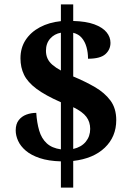

<svg xmlns="http://www.w3.org/2000/svg" viewBox="-20 -780 605 879"><path d="M258.8 -41.2Q201.4 -42.9 162 -56.2Q122.6 -69.4 98.2 -90.1Q73.9 -110.8 62.9 -135.2Q51.9 -159.5 51.9 -183Q51.9 -212.2 65.7 -229.9Q79.4 -247.5 100.9 -255.4Q122.4 -263.3 146 -263.3Q148.9 -218.2 159.4 -182.3Q169.9 -146.4 193.7 -124.2Q217.5 -102 258.8 -96.2V-311.9Q187.5 -343.3 147.1 -373.4Q106.7 -403.6 90.2 -437.4Q73.7 -471.3 73.7 -513Q73.7 -560.9 97.3 -597Q120.9 -633.1 162.7 -655.3Q204.5 -677.6 258.8 -683.2V-760H315.2V-684Q374 -682.4 411.7 -668.6Q449.3 -654.7 467.6 -632.6Q485.8 -610.5 485.8 -584.2Q485.8 -552.8 462.3 -531.9Q438.8 -511.1 383 -511.1Q383 -539.5 376 -564.4Q369 -589.4 354.3 -606.7Q339.6 -624 315.2 -629.9V-429.9Q369.4 -407.4 414.1 -381.6Q458.8 -355.7 485.5 -319.9Q512.2 -284.1 512.2 -230.3Q512.2 -154.1 459.9 -104Q407.7 -53.9 315.2 -43.2V79H258.8ZM315.2 -98Q352.6 -106.6 372.8 -131.3Q392.9 -156.1 392.9 -189.8Q392.9 -221.7 375.4 -245.1Q357.9 -268.6 315.2 -289.3ZM258.8 -630.2Q229.2 -625.1 209.8 -603.3Q190.4 -581.4 190.4 -547.7Q190.4 -527.8 197.7 -512Q204.9 -496.2 220.3 -483Q235.7 -469.7 258.8 -457.2Z"/></svg>

Font: Noto Serif Telugu
Style: Regular
Weight: 400
Designer: Jelle Bosma - Monotype Design Team
Foundry: Monotype Imaging Inc.
Version: Version 2.003